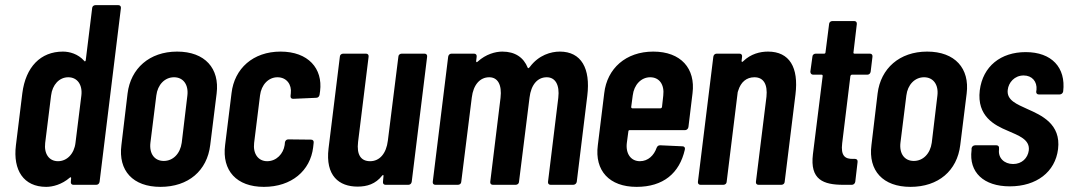

<svg xmlns="http://www.w3.org/2000/svg" viewBox="-20 -720 4163 748"><path d="M339 -688 314 -485C313 -481 310 -479 308 -483C284 -510 251 -519 225 -519C138 -519 80 -459 67 -357L42 -154C30 -57 72 8 160 8C185 8 221 -1 252 -28C255 -31 258 -29 257 -25L256 -12C255 -5 259 0 266 0H355C362 0 367 -5 368 -12L451 -688C452 -695 448 -700 441 -700H352C345 -700 339 -695 339 -688ZM206 -92C171 -92 151 -121 156 -163L179 -348C184 -390 211 -419 246 -419C281 -419 302 -390 297 -348L274 -163C269 -121 241 -92 206 -92Z M605 8C714 8 787 -55 799 -155L824 -356C836 -453 779 -519 670 -519C562 -519 489 -453 477 -356L453 -155C440 -55 498 8 605 8ZM618 -93C582 -93 561 -121 566 -164L589 -348C594 -390 622 -419 658 -419C694 -419 715 -390 710 -348L688 -164C682 -121 654 -93 618 -93Z M1008 8C1116 8 1189 -55 1200 -146L1202 -164C1203 -171 1199 -176 1192 -176L1103 -177C1096 -177 1091 -172 1090 -165L1089 -155C1084 -121 1057 -92 1021 -92C986 -92 965 -121 970 -163L993 -348C998 -390 1026 -419 1061 -419C1097 -419 1117 -390 1113 -357L1112 -347C1111 -339 1115 -335 1122 -335L1212 -339C1219 -339 1224 -344 1225 -351L1227 -365C1238 -453 1181 -519 1073 -519C966 -519 893 -453 882 -357L857 -155C844 -55 902 8 1008 8Z M1532 -499 1491 -172C1485 -122 1459 -92 1422 -92C1386 -92 1369 -117 1375 -167L1416 -499C1417 -506 1413 -511 1406 -511H1317C1310 -511 1304 -506 1304 -499L1260 -142C1247 -35 1301 7 1373 7C1410 7 1443 -3 1469 -36C1472 -40 1475 -38 1474 -34L1472 -12C1471 -5 1475 0 1482 0H1571C1578 0 1583 -5 1584 -12L1644 -499C1645 -506 1641 -511 1634 -511H1545C1538 -511 1532 -506 1532 -499Z M2161 -519C2127 -519 2079 -506 2044 -459C2040 -454 2037 -453 2036 -456C2020 -496 1987 -519 1937 -519C1910 -519 1873 -509 1841 -480C1837 -476 1835 -478 1835 -482L1837 -499C1838 -506 1834 -511 1827 -511H1739C1732 -511 1727 -506 1726 -499L1666 -12C1665 -5 1669 0 1676 0H1764C1771 0 1777 -5 1777 -12L1818 -340C1824 -390 1850 -419 1886 -419C1919 -419 1936 -390 1930 -339L1890 -12C1889 -5 1893 0 1900 0H1989C1996 0 2002 -5 2002 -12L2043 -340C2049 -390 2074 -419 2110 -419C2143 -419 2161 -390 2155 -339L2115 -12C2114 -5 2118 0 2125 0H2213C2220 0 2226 -5 2227 -12L2268 -347C2281 -453 2245 -519 2161 -519Z M2662 -225 2678 -357C2690 -453 2633 -519 2525 -519C2418 -519 2345 -453 2334 -357L2309 -154C2296 -55 2354 8 2460 8C2564 8 2627 -45 2648 -137C2650 -145 2646 -150 2639 -150L2552 -154C2545 -154 2541 -151 2538 -144C2528 -115 2505 -92 2473 -92C2438 -92 2417 -121 2422 -163L2428 -208C2428 -211 2430 -213 2433 -213H2649C2655 -213 2661 -218 2662 -225ZM2513 -419C2549 -419 2569 -390 2564 -348L2559 -303C2558 -300 2556 -298 2553 -298H2444C2441 -298 2439 -300 2439 -303L2445 -348C2450 -390 2478 -419 2513 -419Z M2972 -519C2941 -519 2905 -510 2876 -482C2873 -478 2869 -478 2869 -482L2871 -499C2872 -506 2868 -511 2861 -511H2772C2765 -511 2760 -506 2759 -499L2699 -12C2698 -5 2702 0 2709 0H2798C2805 0 2811 -5 2811 -12L2854 -361C2855 -363 2855 -365 2856 -367C2866 -400 2888 -419 2919 -419C2955 -419 2971 -391 2966 -343L2925 -12C2924 -5 2928 0 2935 0H3024C3031 0 3037 -5 3037 -12L3079 -352C3092 -457 3056 -519 2972 -519Z M3372 -441 3379 -499C3380 -506 3376 -511 3369 -511H3309C3306 -511 3304 -513 3305 -516L3318 -626C3319 -633 3315 -638 3308 -638H3223C3216 -638 3210 -633 3210 -626L3196 -516C3196 -513 3194 -511 3191 -511H3158C3151 -511 3145 -506 3145 -499L3137 -441C3137 -434 3141 -429 3148 -429H3181C3184 -429 3185 -427 3185 -424L3147 -119C3135 -20 3187 0 3266 0H3299C3305 0 3311 -5 3312 -12L3321 -89C3322 -96 3318 -101 3311 -101H3304C3272 -100 3255 -113 3261 -162L3293 -424C3294 -427 3296 -429 3299 -429H3359C3366 -429 3371 -434 3372 -441Z M3527 8C3636 8 3709 -55 3721 -155L3746 -356C3758 -453 3701 -519 3592 -519C3484 -519 3411 -453 3399 -356L3375 -155C3362 -55 3420 8 3527 8ZM3540 -93C3504 -93 3483 -121 3488 -164L3511 -348C3516 -390 3544 -419 3580 -419C3616 -419 3637 -390 3632 -348L3610 -164C3604 -121 3576 -93 3540 -93Z M3914 6C4018 6 4091 -50 4102 -139C4114 -237 4037 -271 3983 -295C3942 -314 3901 -329 3906 -370C3909 -398 3932 -426 3968 -426C4001 -426 4021 -402 4018 -370L4017 -364C4016 -357 4020 -352 4027 -352H4108C4115 -352 4121 -357 4122 -364C4133 -457 4077 -517 3976 -517C3879 -517 3809 -462 3797 -368C3785 -267 3855 -232 3905 -211C3948 -192 3993 -177 3988 -134C3984 -104 3961 -81 3927 -81C3892 -81 3868 -105 3872 -137V-142C3873 -149 3869 -154 3862 -154H3779C3772 -154 3766 -149 3765 -142V-135C3754 -49 3812 6 3914 6Z"/></svg>

Font: Barlow Condensed SemiBold
Style: Italic
Weight: 600
Width: 3
Italic angle: -7°
Designer: Jeremy Tribby
Foundry: Tribby Type
Version: Version 1.422;hotconv 1.0.109;makeotfexe 2.5.65596